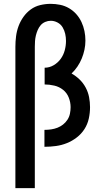

<svg xmlns="http://www.w3.org/2000/svg" viewBox="-20 -763 540 998"><path d="M60 215V-520Q60 -547 63.5 -574.5Q67 -602 76.5 -627.5Q86 -653 102 -675.5Q118 -698 140 -714Q162 -730 189 -736.5Q216 -743 243 -743Q268 -743 292.5 -738Q317 -733 338.5 -720.5Q360 -708 376.5 -689.5Q393 -671 403.5 -648.5Q414 -626 419 -601.5Q424 -577 424 -552Q424 -528 419 -504.5Q414 -481 405 -459Q396 -437 382.5 -417Q369 -397 352 -381Q375 -368 394 -349.5Q413 -331 425.5 -307.5Q438 -284 443 -258Q448 -232 448 -206Q448 -176 441.5 -146.5Q435 -117 419 -92Q403 -67 379 -48.5Q355 -30 327.5 -19Q300 -8 270.5 -4Q241 0 212 0H211V-88H212Q229 -88 246 -90.5Q263 -93 278.5 -99Q294 -105 307.5 -115.5Q321 -126 330.5 -140.5Q340 -155 343.5 -172Q347 -189 347 -206Q347 -231 337.5 -255.5Q328 -280 308 -296Q288 -312 262.5 -318Q237 -324 212 -324V-411Q237 -411 259 -424Q281 -437 295.5 -457Q310 -477 316.5 -501.5Q323 -526 323 -550Q323 -569 319 -587Q315 -605 305.5 -621Q296 -637 279 -646Q262 -655 244 -655Q229 -655 215 -649Q201 -643 191.5 -632Q182 -621 176 -607Q170 -593 166.5 -578.5Q163 -564 162 -549.5Q161 -535 161 -520V215Z"/></svg>

Font: Zed Mono Semibold
Style: Regular
Weight: 600
Monospace: yes
Designer: Belleve Invis
Foundry: Belleve Invis
Version: Version 1.0.0; ttfautohint (v1.8.4)